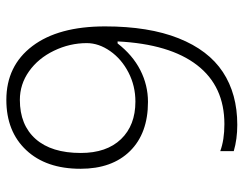

<svg xmlns="http://www.w3.org/2000/svg" viewBox="-102 -663 775 611"><g transform="rotate(90 285.5 -357.5)"><path d="M64 -304.2Q64 -443.4 101.8 -538.3Q139.6 -633.3 209.2 -679.2Q278.8 -725.1 377 -725.1Q422.9 -725.1 460.9 -713.9V-670.9Q425.3 -684.1 375 -684.1Q254.4 -684.1 187.3 -597.2Q120.1 -510.3 111.8 -344.2H118.2Q155.3 -392.1 203.1 -416.5Q251 -440.9 304.2 -440.9Q404.3 -440.9 460.7 -383.8Q517.1 -326.7 517.1 -226.1Q517.1 -116.7 457.8 -53.5Q398.4 9.8 297.9 9.8Q189.5 9.8 126.7 -73Q64 -155.8 64 -304.2ZM117.2 -246.1Q117.2 -191.9 141.4 -141.8Q165.5 -91.8 206.8 -62.5Q248 -33.2 297.9 -33.2Q377.9 -33.2 422.4 -83.5Q466.8 -133.8 466.8 -227.1Q466.8 -309.1 422.9 -355Q378.9 -400.9 303.2 -400.9Q253.4 -400.9 210.7 -378.9Q168 -356.9 142.6 -320.6Q117.2 -284.2 117.2 -246.1Z"/></g></svg>

Font: Open Sans Light
Style: Regular
Weight: 300
Foundry: Ascender Corporation
Version: Version 1.10